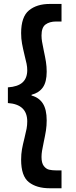

<svg xmlns="http://www.w3.org/2000/svg" viewBox="-20 -832 393 998"><path d="M89.8 -2Q89.8 -31.2 94.2 -55.9Q98.6 -80.6 107.4 -115.2Q114.7 -144 118.2 -162.8Q121.6 -181.6 121.6 -200.7Q121.6 -289.6 21 -296.4V-377.9Q72.8 -381.3 97.2 -403.6Q121.6 -425.8 121.6 -467.3Q121.6 -483.4 118.2 -500.5Q114.7 -517.6 107.9 -543.9Q99.1 -580.1 94.5 -605.5Q89.8 -630.9 89.8 -659.7Q89.8 -744.6 130.6 -778.1Q171.4 -811.5 238.3 -811.5H299.8V-720.2H272Q237.8 -720.2 216.8 -704.8Q195.8 -689.5 195.8 -647.5Q195.8 -631.8 198.5 -615.7Q201.2 -599.6 207.5 -569.3Q214.8 -535.6 218.8 -510.7Q222.7 -485.8 222.7 -459.5Q222.7 -406.2 202.9 -377.9Q183.1 -349.6 144 -339.4V-335.4Q182.6 -325.2 202.6 -294.2Q222.7 -263.2 222.7 -206.1Q222.7 -178.7 218.8 -153.6Q214.8 -128.4 207 -91.8Q201.2 -64.5 198.5 -47.9Q195.8 -31.2 195.8 -16.1Q195.8 15.6 207.8 31Q219.7 46.4 235.4 50Q251 53.7 272 53.7H299.8V146.5H238.3Q170.4 146.5 130.1 115Q89.8 83.5 89.8 -2Z"/></svg>

Font: Reddit Sans
Style: Bold
Weight: 700
Designer: Stephen Hutchings
Foundry: Reddit
Version: Version 1.013